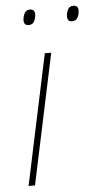

<svg xmlns="http://www.w3.org/2000/svg" viewBox="-52 -742 399 775"><g transform="rotate(-5 147.5 -354.5)"><path d="M32 0 144 -528H170L58 0ZM265 -647Q246 -647 246 -668Q246 -681 252.5 -695Q259 -709 275 -709Q295 -709 295 -688Q295 -675 288.5 -661Q282 -647 265 -647ZM89 -647Q70 -647 70 -668Q70 -681 76.5 -695Q83 -709 99 -709Q119 -709 119 -688Q119 -675 112.5 -661Q106 -647 89 -647Z"/></g></svg>

Font: Noto Sans Thin
Style: Italic
Weight: 100
Italic angle: -12°
Designer: Monotype Design Team
Foundry: Monotype Imaging Inc.
Version: Version 2.013; ttfautohint (v1.8.4.7-5d5b)